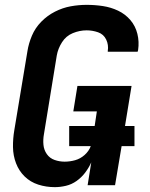

<svg xmlns="http://www.w3.org/2000/svg" viewBox="-20 -763 616 791"><path d="M206 8Q228 8 251.5 2.5Q275 -3 295.5 -17.5Q316 -32 331 -52Q346 -72 356 -94L341 0H454L481 -161H534V-244H495L522 -409H299L282 -304H379L370 -244H265V-161H354Q346 -140 328.5 -124.5Q311 -109 289.5 -103Q268 -97 246 -97Q225 -97 205 -104Q185 -111 173 -128Q161 -145 159 -166.5Q157 -188 161 -210L214 -535Q219 -563 235.5 -589Q252 -615 280 -626.5Q308 -638 337 -638Q361 -638 384 -630Q407 -622 417.5 -600Q428 -578 424 -553V-550H547Q548 -554 549 -557Q554 -591 546 -623.5Q538 -656 517 -680.5Q496 -705 466.5 -719Q437 -733 404 -738Q371 -743 337 -743Q304 -743 271 -737Q238 -731 206.5 -715Q175 -699 150 -673.5Q125 -648 111.5 -616Q98 -584 93 -552L39 -227Q33 -192 33.5 -157Q34 -122 46 -90.5Q58 -59 81.5 -36Q105 -13 137.5 -2.5Q170 8 206 8Z"/></svg>

Font: Iosevka Sparkle
Style: Bold Italic
Weight: 700
Italic angle: -9°
Designer: Belleve Invis
Foundry: Belleve Invis
Version: Version 4.5.0; ttfautohint (v1.8.3)